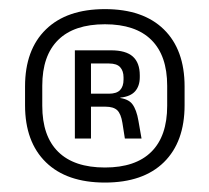

<svg xmlns="http://www.w3.org/2000/svg" viewBox="-20 -668 455 417"><path d="M207.9 -271.5Q124.9 -271.5 79.7 -315.6Q34.4 -359.8 34.4 -439.5V-480.2Q34.4 -560 79.7 -604.1Q124.9 -648.2 207.9 -648.2Q290.9 -648.2 335.9 -604.1Q380.9 -560 380.9 -480.2V-439.5Q380.9 -359.8 335.9 -315.6Q290.9 -271.5 207.9 -271.5ZM207.9 -304.2Q274.4 -304.2 308.7 -338.3Q343.1 -372.3 343.1 -438.3V-481.7Q343.1 -547.3 308.7 -581.3Q274.4 -615.3 207.9 -615.3Q140.9 -615.3 106.4 -581.3Q71.8 -547.3 71.8 -481.7V-438.3Q71.8 -372.3 106.4 -338.3Q140.9 -304.2 207.9 -304.2ZM287.4 -367.1H251.2L245.9 -400.9Q242.7 -421 234.5 -428.7Q226.3 -436.3 209.1 -436.3H166.3V-464.5H216.4Q233.3 -464.5 240.8 -472.4Q248.3 -480.3 248.3 -495.1V-500Q248.3 -513.8 241.1 -521.9Q233.9 -530.1 216.6 -530.1H165.7V-558.7H221.1Q253.5 -558.7 268.6 -545.1Q283.6 -531.5 283.6 -504.5V-500.4Q283.6 -481.5 273.6 -469.9Q263.5 -458.3 241.4 -456L241 -451.6L234.1 -456Q258.1 -454.1 267.3 -442Q276.6 -429.8 280.7 -405.4ZM177.6 -367.1H142.6V-558.7H177.6V-454.9V-443Z"/></svg>

Font: Anek Kannada Medium
Style: Regular
Weight: 500
Designer: Vaishnavi Murthy, Maithili Shingre (Kannada) & Yesha Goshar (Latin)
Foundry: Ek Type
Version: Version 1.003